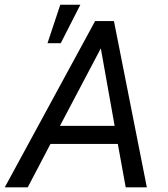

<svg xmlns="http://www.w3.org/2000/svg" viewBox="-60 -801 717 821"><path d="M0 0ZM443.8 -185.5H155.8L58.6 0H-39.6L346.7 -710.9H427.2L567.9 0H477.5ZM196.3 -262.7H430.2L371.1 -594.2ZM197.8 -780.8H283.7L199.7 -616.2H143.1Z"/></svg>

Font: Roboto
Style: Italic
Weight: 400
Italic angle: -12°
Designer: Google
Version: Version 2.134; 2016; ttfautohint (v1.6)